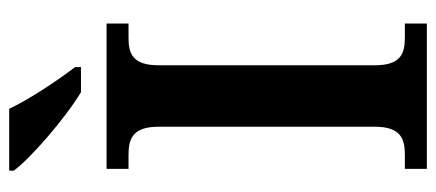

<svg xmlns="http://www.w3.org/2000/svg" viewBox="-292 -680 971 428"><g transform="rotate(-90 194.0 -465.5)"><path d="M203 -771H259V-784C230 -822 187 -886 166 -931H28V-921C53 -886 143 -807 203 -771ZM32 0H356V-49H325C290 -49 263 -57 263 -116V-598C263 -657 290 -665 325 -665H356V-714H32V-665H63C98 -665 126 -657 126 -598V-116C126 -57 98 -49 63 -49H32Z"/></g></svg>

Font: Noto Serif SemiBold
Style: Regular
Weight: 600
Designer: Monotype Design Team
Foundry: Monotype Imaging Inc.
Version: Version 2.013